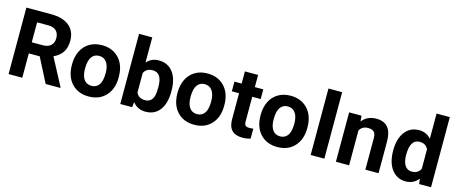

<svg xmlns="http://www.w3.org/2000/svg" viewBox="-44 -1361 4724 1983"><g transform="rotate(15 2318.0 -370.0)"><path d="M326.7 -260.3H210V0H63.5V-710.9H327.6Q453.6 -710.9 522 -654.8Q590.3 -598.6 590.3 -496.1Q590.3 -423.3 558.8 -374.8Q527.3 -326.2 463.4 -297.4L617.2 -6.8V0H460ZM210 -378.9H328.1Q383.3 -378.9 413.6 -407Q443.8 -435.1 443.8 -484.4Q443.8 -534.7 415.3 -563.5Q386.7 -592.3 327.6 -592.3H210Z M670.4 -269Q670.4 -347.7 700.7 -409.2Q731 -470.7 787.8 -504.4Q844.7 -538.1 919.9 -538.1Q1026.9 -538.1 1094.5 -472.7Q1162.1 -407.2 1169.9 -294.9L1170.9 -258.8Q1170.9 -137.2 1103 -63.7Q1035.2 9.8 920.9 9.8Q806.6 9.8 738.5 -63.5Q670.4 -136.7 670.4 -262.7ZM811.5 -258.8Q811.5 -183.6 839.8 -143.8Q868.2 -104 920.9 -104Q972.2 -104 1001 -143.3Q1029.8 -182.6 1029.8 -269Q1029.8 -342.8 1001 -383.3Q972.2 -423.8 919.9 -423.8Q868.2 -423.8 839.8 -383.5Q811.5 -343.3 811.5 -258.8Z M1733.9 -259.3Q1733.9 -132.3 1679.7 -61.3Q1625.5 9.8 1528.3 9.8Q1442.4 9.8 1391.1 -56.2L1384.8 0H1257.8V-750H1398.9V-481Q1447.8 -538.1 1527.3 -538.1Q1624 -538.1 1679 -467Q1733.9 -396 1733.9 -267.1ZM1592.8 -269.5Q1592.8 -349.6 1567.4 -386.5Q1542 -423.3 1491.7 -423.3Q1424.3 -423.3 1398.9 -368.2V-159.7Q1424.8 -104 1492.7 -104Q1561 -104 1582.5 -171.4Q1592.8 -203.6 1592.8 -269.5Z M1798.8 -269Q1798.8 -347.7 1829.1 -409.2Q1859.4 -470.7 1916.3 -504.4Q1973.1 -538.1 2048.3 -538.1Q2155.3 -538.1 2222.9 -472.7Q2290.5 -407.2 2298.3 -294.9L2299.3 -258.8Q2299.3 -137.2 2231.4 -63.7Q2163.6 9.8 2049.3 9.8Q1935.1 9.8 1866.9 -63.5Q1798.8 -136.7 1798.8 -262.7ZM1939.9 -258.8Q1939.9 -183.6 1968.3 -143.8Q1996.6 -104 2049.3 -104Q2100.6 -104 2129.4 -143.3Q2158.2 -182.6 2158.2 -269Q2158.2 -342.8 2129.4 -383.3Q2100.6 -423.8 2048.3 -423.8Q1996.6 -423.8 1968.3 -383.5Q1939.9 -343.3 1939.9 -258.8Z M2555.2 -658.2V-528.3H2645.5V-424.8H2555.2V-161.1Q2555.2 -131.8 2566.4 -119.1Q2577.6 -106.4 2609.4 -106.4Q2632.8 -106.4 2650.9 -109.9V-2.9Q2609.4 9.8 2565.4 9.8Q2417 9.8 2414.1 -140.1V-424.8H2336.9V-528.3H2414.1V-658.2Z M2687.5 -269Q2687.5 -347.7 2717.8 -409.2Q2748 -470.7 2804.9 -504.4Q2861.8 -538.1 2937 -538.1Q3043.9 -538.1 3111.6 -472.7Q3179.2 -407.2 3187 -294.9L3188 -258.8Q3188 -137.2 3120.1 -63.7Q3052.2 9.8 2938 9.8Q2823.7 9.8 2755.6 -63.5Q2687.5 -136.7 2687.5 -262.7ZM2828.6 -258.8Q2828.6 -183.6 2856.9 -143.8Q2885.3 -104 2938 -104Q2989.3 -104 3018.1 -143.3Q3046.9 -182.6 3046.9 -269Q3046.9 -342.8 3018.1 -383.3Q2989.3 -423.8 2937 -423.8Q2885.3 -423.8 2856.9 -383.5Q2828.6 -343.3 2828.6 -258.8Z M3439.9 0H3293.5V-710.9H3439.9Z M3696.3 -528.3 3700.7 -467.3Q3757.3 -538.1 3852.5 -538.1Q3936.5 -538.1 3977.5 -488.8Q4018.6 -439.5 4019.5 -341.3V0H3878.4V-337.9Q3878.4 -382.8 3858.9 -403.1Q3839.4 -423.3 3793.9 -423.3Q3734.4 -423.3 3704.6 -372.6V0H3563.5V-528.3Z M4104.5 -268.1Q4104.5 -391.6 4159.9 -464.8Q4215.3 -538.1 4311.5 -538.1Q4388.7 -538.1 4439 -480.5V-750H4580.6V0H4453.1L4446.3 -56.2Q4393.6 9.8 4310.5 9.8Q4217.3 9.8 4160.9 -63.7Q4104.5 -137.2 4104.5 -268.1ZM4245.6 -257.8Q4245.6 -183.6 4271.5 -144Q4297.4 -104.5 4346.7 -104.5Q4412.1 -104.5 4439 -159.7V-368.2Q4412.6 -423.3 4347.7 -423.3Q4245.6 -423.3 4245.6 -257.8Z"/></g></svg>

Font: RobotoInd
Style: Bold
Weight: 700
Designer: Google
Version: Version 2.001150; 2014